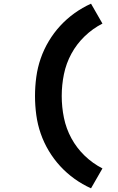

<svg xmlns="http://www.w3.org/2000/svg" viewBox="-20 -861 640 1042"><path d="M474 161Q427 140 384.5 109.5Q342 79 307 41Q272 3 245 -42Q218 -87 201 -136Q184 -185 177 -236.5Q170 -288 170 -340Q170 -392 177 -443.5Q184 -495 201 -544Q218 -593 245 -638Q272 -683 307 -721Q342 -759 384.5 -789.5Q427 -820 474 -841L536 -733Q483 -706 439.5 -664Q396 -622 367.5 -569.5Q339 -517 327 -458.5Q315 -400 315 -340Q315 -280 327 -221.5Q339 -163 367.5 -110.5Q396 -58 439.5 -16Q483 26 536 53Z"/></svg>

Font: Iosevka Slab Heavy Extended
Style: Regular
Weight: 900
Width: 7
Monospace: yes
Designer: Belleve Invis
Foundry: Belleve Invis
Version: Version 11.1.0; ttfautohint (v1.8.3)